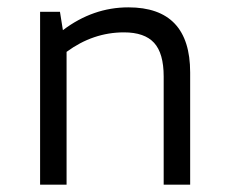

<svg xmlns="http://www.w3.org/2000/svg" viewBox="-20 -502 620 522"><path d="M89 0V-470H143L151 -420Q233 -482 329 -482Q497 -482 497 -305V0H425V-294Q425 -357 399 -385.5Q373 -414 317 -414Q233 -414 161 -361V0Z"/></svg>

Font: Sometype Mono
Style: Regular
Weight: 400
Monospace: yes
Designer: Ryoichi Tsunekawa
Foundry: Dharma Type
Version: Version 1.000; ttfautohint (v1.8.3)